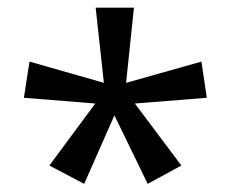

<svg xmlns="http://www.w3.org/2000/svg" viewBox="-20 -813 591 490"><path d="M321.8 -793.5 301.8 -601.6 494.1 -655.8 507.8 -563.5 324.2 -548.8 442.9 -390.6 356.9 -343.8 272 -518.6 194.8 -343.8 106 -390.6 223.1 -548.8 41 -563.5 55.2 -655.8 245.1 -601.6 224.1 -793.5Z"/></svg>

Font: Noto Sans Kannada
Style: Regular
Weight: 400
Designer: Monotype Design team
Foundry: Monotype Imaging Inc.
Version: Version 1.00